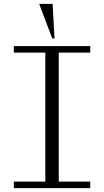

<svg xmlns="http://www.w3.org/2000/svg" viewBox="-20 -980 540 1000"><path d="M52 0V-34H216V-706H52V-740H450V-706H286V-34H450V0ZM252 -780 184 -960H254L264 -780Z"/></svg>

Font: Xanh Mono
Style: Regular
Weight: 400
Monospace: yes
Designer: Lam Bao, Duy Dao
Foundry: Yellow Type Foundry
Version: Version 3.101; ttfautohint (v1.8.3)